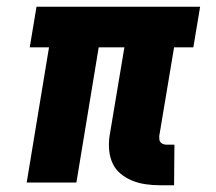

<svg xmlns="http://www.w3.org/2000/svg" viewBox="-20 -540 640 568"><path d="M495 8H453Q431 8 410.5 5Q390 2 371.5 -5.5Q353 -13 337.5 -25.5Q322 -38 313.5 -56Q305 -74 303 -95Q301 -116 304 -137L348 -400H272L206 0H59L125 -400H68L88 -520H572L552 -400H495L451 -137Q451 -132 451.5 -127Q452 -122 455.5 -118.5Q459 -115 463.5 -113.5Q468 -112 473 -112H496Z"/></svg>

Font: Iosevka Heavy Extended Oblique
Style: Regular
Weight: 900
Width: 7
Italic angle: -9°
Monospace: yes
Designer: Belleve Invis
Foundry: Belleve Invis
Version: Version 32.5.0; ttfautohint (v1.8.4)